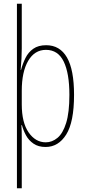

<svg xmlns="http://www.w3.org/2000/svg" viewBox="-20 -780 463 1032"><path d="M378 -270Q378 -124 336 -57Q294 10 225 10Q186 10 160 -8Q134 -26 119.5 -53Q105 -80 98 -107H95Q96 -98 96.5 -79.5Q97 -61 97 -37V232H71V-760H97V-520Q97 -496 95.5 -465Q94 -434 91 -404H93Q102 -438 117 -468.5Q132 -499 159 -518Q186 -537 228 -537Q302 -537 340 -471Q378 -405 378 -270ZM353 -270Q353 -386 322.5 -449Q292 -512 227 -512Q166 -512 131.5 -453Q97 -394 97 -292V-219Q97 -121 134 -68Q171 -15 226 -15Q260 -15 289 -39Q318 -63 335.5 -119Q353 -175 353 -270Z"/></svg>

Font: Noto Sans Gurmukhi ExtraCondensed Thin
Style: Regular
Weight: 100
Width: 2
Designer: Jelle Bosma - Monotype Design Team
Foundry: Monotype Imaging Inc.
Version: Version 2.004; ttfautohint (v1.8.4.7-5d5b)